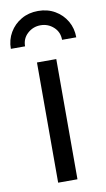

<svg xmlns="http://www.w3.org/2000/svg" viewBox="-116 -808 469 851"><g transform="rotate(-10 118.0 -382.5)"><path d="M74.7 0V-541H161.6V0ZM118.7 -765.1Q161.1 -765.1 194.3 -745.8Q227.5 -726.6 246.6 -693.8Q265.6 -661.1 265.6 -620.6H201.7Q201.7 -655.8 177 -678.2Q152.3 -700.7 118.7 -700.7Q85 -700.7 60.1 -678.2Q35.2 -655.8 35.2 -620.6H-28.8Q-28.8 -661.1 -9.5 -693.8Q9.8 -726.6 43 -745.8Q76.2 -765.1 118.7 -765.1Z"/></g></svg>

Font: Inter 17pt
Style: Regular
Weight: 400
Version: Version 4.001;git-66647c0bb